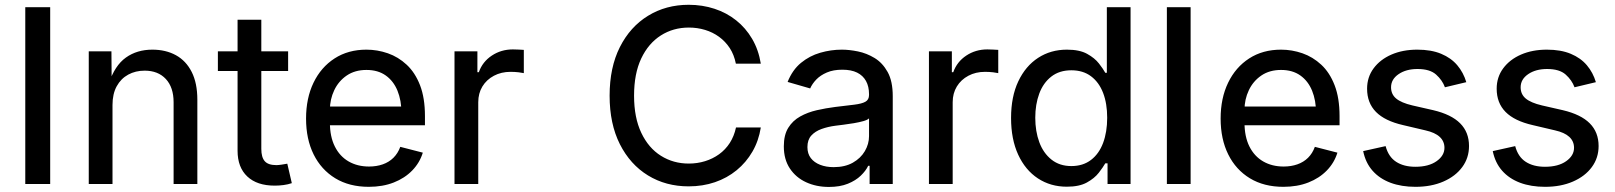

<svg xmlns="http://www.w3.org/2000/svg" viewBox="-20 -757 6645 790"><path d="M186.5 -727.5V0H84V-727.5Z M442.9 -325.2V0H345.2V-545.9H438.5L439.5 -413.1H427.7Q452.1 -487.3 497.8 -520Q543.5 -552.7 606.9 -552.7Q662.1 -552.7 703.9 -529.8Q745.6 -506.8 768.8 -460.9Q792 -415 792 -346.7V0H694.3V-336.4Q694.3 -397.5 662.4 -431.9Q630.4 -466.3 575.2 -466.3Q537.6 -466.3 507.6 -450Q477.5 -433.6 460.2 -402.1Q442.9 -370.6 442.9 -325.2Z M1165.5 -545.9V-464.8H876.5V-545.9ZM957.5 -675.8H1055.2V-144.5Q1055.2 -109.9 1069.3 -93.8Q1083.5 -77.6 1117.2 -77.6Q1125.5 -77.6 1138.7 -79.6Q1151.9 -81.5 1162.1 -83.5L1180.7 -3.4Q1165 2 1146.7 4.4Q1128.4 6.8 1110.4 6.8Q1037.6 6.8 997.6 -30.8Q957.5 -68.4 957.5 -136.7Z M1497.6 11.7Q1417.5 11.7 1359.6 -23.4Q1301.8 -58.6 1270.5 -121.6Q1239.3 -184.6 1239.3 -269Q1239.3 -353 1270 -416.7Q1300.8 -480.5 1356.7 -516.6Q1412.6 -552.7 1487.8 -552.7Q1532.7 -552.7 1575.7 -537.8Q1618.7 -522.9 1653.3 -490.7Q1688 -458.5 1708.3 -406.2Q1728.5 -354 1728.5 -279.3V-241.7H1298.8V-318.8H1677.2L1631.8 -292Q1631.8 -343.8 1615.5 -383.8Q1599.1 -423.8 1567.1 -446.5Q1535.2 -469.2 1487.8 -469.2Q1440.4 -469.2 1406.7 -446.3Q1373 -423.3 1355.2 -385.7Q1337.4 -348.1 1337.4 -305.2V-252.9Q1337.4 -194.8 1357.7 -154.3Q1377.9 -113.8 1414.3 -92.8Q1450.7 -71.8 1498.5 -71.8Q1529.3 -71.8 1554.9 -80.8Q1580.6 -89.8 1598.9 -107.9Q1617.2 -126 1627 -152.8L1719.7 -128.9Q1707 -87.4 1676.3 -55.7Q1645.5 -23.9 1600.1 -6.1Q1554.7 11.7 1497.6 11.7Z M1850.1 0V-545.9H1944.3V-460H1950.2Q1965.3 -502.9 2003.7 -528.3Q2042 -553.7 2090.3 -553.7Q2100.6 -553.7 2113.8 -553Q2127 -552.2 2135.3 -551.8V-456.1Q2130.4 -457.5 2114.3 -459.5Q2098.1 -461.4 2080.6 -461.4Q2042.5 -461.4 2012.2 -445.3Q1981.9 -429.2 1964.8 -401.1Q1947.8 -373 1947.8 -336.4V0Z M2813.5 9.8Q2719.7 9.8 2646.2 -35.2Q2572.8 -80.1 2530.5 -163.8Q2488.3 -247.6 2488.3 -363.3Q2488.3 -479.5 2530.5 -563.2Q2572.8 -647 2646.5 -692.1Q2720.2 -737.3 2813.5 -737.3Q2870.1 -737.3 2919.9 -720.9Q2969.7 -704.6 3009 -673.3Q3048.3 -642.1 3074.7 -597.2Q3101.1 -552.2 3110.4 -495.1H3007.8Q3000.5 -531.7 2982.7 -559.1Q2964.8 -586.4 2938.7 -605.5Q2912.6 -624.5 2880.9 -634Q2849.1 -643.6 2814.5 -643.6Q2750 -643.6 2699 -611.1Q2647.9 -578.6 2618.4 -516.4Q2588.9 -454.1 2588.9 -363.3Q2588.9 -272.9 2618.7 -210.4Q2648.4 -147.9 2699.5 -116Q2750.5 -84 2814 -84Q2849.1 -84 2880.9 -93.8Q2912.6 -103.5 2938.7 -122.3Q2964.8 -141.1 2982.7 -168.7Q3000.5 -196.3 3008.3 -232.4H3110.4Q3101.6 -177.2 3075.9 -133.1Q3050.3 -88.9 3011 -56.6Q2971.7 -24.4 2921.6 -7.3Q2871.6 9.8 2813.5 9.8Z M3390.6 12.2Q3338.9 12.2 3296.9 -7.1Q3254.9 -26.4 3230 -63.7Q3205.1 -101.1 3205.1 -154.8Q3205.1 -201.7 3223.4 -231.2Q3241.7 -260.7 3272.5 -277.8Q3303.2 -294.9 3340.6 -303.5Q3377.9 -312 3416.5 -316.9Q3465.3 -322.8 3495.6 -326.4Q3525.9 -330.1 3540.8 -338.4Q3555.7 -346.7 3555.7 -366.2V-369.1Q3555.7 -401.4 3543.2 -423.8Q3530.8 -446.3 3506.6 -458.3Q3482.4 -470.2 3445.8 -470.2Q3408.7 -470.2 3382.1 -458.7Q3355.5 -447.3 3338.6 -429.7Q3321.8 -412.1 3313.5 -393.1L3220.7 -419.9Q3240.7 -469.7 3275.9 -498.5Q3311 -527.3 3355 -540Q3398.9 -552.7 3443.8 -552.7Q3474.1 -552.7 3510 -545.4Q3545.9 -538.1 3578.6 -518.3Q3611.3 -498.5 3632.3 -460.7Q3653.3 -422.9 3653.3 -361.3V0H3558.1V-74.7H3552.2Q3542.5 -54.2 3521.7 -34.2Q3501 -14.2 3468.5 -1Q3436 12.2 3390.6 12.2ZM3410.2 -69.3Q3456.5 -69.3 3489 -87.6Q3521.5 -106 3538.6 -135.3Q3555.7 -164.6 3555.7 -196.8V-270Q3549.8 -263.7 3532.7 -258.8Q3515.6 -253.9 3493.7 -250.2Q3471.7 -246.6 3450.9 -243.9Q3430.2 -241.2 3417.5 -239.7Q3386.7 -235.8 3360.4 -226.3Q3334 -216.8 3318.1 -199.2Q3302.2 -181.6 3302.2 -151.9Q3302.2 -124.5 3316.2 -106.4Q3330.1 -88.4 3354.5 -78.9Q3378.9 -69.3 3410.2 -69.3Z M3802.2 0V-545.9H3896.5V-460H3902.3Q3917.5 -502.9 3955.8 -528.3Q3994.1 -553.7 4042.5 -553.7Q4052.7 -553.7 4065.9 -553Q4079.1 -552.2 4087.4 -551.8V-456.1Q4082.5 -457.5 4066.4 -459.5Q4050.3 -461.4 4032.7 -461.4Q3994.6 -461.4 3964.4 -445.3Q3934.1 -429.2 3917 -401.1Q3899.9 -373 3899.9 -336.4V0Z M4369.6 11.2Q4302.7 11.2 4250.7 -22.9Q4198.7 -57.1 4169.4 -120.6Q4140.1 -184.1 4140.1 -271.5Q4140.1 -359.4 4169.9 -422.4Q4199.7 -485.4 4251.5 -519Q4303.2 -552.7 4370.1 -552.7Q4421.9 -552.7 4453.1 -535.4Q4484.4 -518.1 4501.7 -495.8Q4519 -473.6 4527.8 -457.5H4534.2V-727.5H4631.8V0H4537.1V-85H4527.8Q4518.6 -68.8 4501 -46.1Q4483.4 -23.4 4452.1 -6.1Q4420.9 11.2 4369.6 11.2ZM4388.2 -73.7Q4436 -73.7 4469 -98.9Q4502 -124 4518.8 -168.9Q4535.6 -213.9 4535.6 -272.5Q4535.6 -331.1 4518.8 -374.8Q4502 -418.5 4469.2 -443.1Q4436.5 -467.8 4388.2 -467.8Q4338.9 -467.8 4305.7 -441.9Q4272.5 -416 4256.1 -371.8Q4239.7 -327.6 4239.7 -272.5Q4239.7 -216.8 4256.3 -171.9Q4272.9 -127 4306.4 -100.3Q4339.8 -73.7 4388.2 -73.7Z M4878.9 -727.5V0H4781.2V-727.5Z M5260.7 11.7Q5180.7 11.7 5122.8 -23.4Q5064.9 -58.6 5033.7 -121.6Q5002.4 -184.6 5002.4 -269Q5002.4 -353 5033.2 -416.7Q5064 -480.5 5119.9 -516.6Q5175.8 -552.7 5251 -552.7Q5295.9 -552.7 5338.9 -537.8Q5381.8 -522.9 5416.5 -490.7Q5451.2 -458.5 5471.4 -406.2Q5491.7 -354 5491.7 -279.3V-241.7H5062V-318.8H5440.4L5395 -292Q5395 -343.8 5378.7 -383.8Q5362.3 -423.8 5330.3 -446.5Q5298.3 -469.2 5251 -469.2Q5203.6 -469.2 5169.9 -446.3Q5136.2 -423.3 5118.4 -385.7Q5100.6 -348.1 5100.6 -305.2V-252.9Q5100.6 -194.8 5120.8 -154.3Q5141.1 -113.8 5177.5 -92.8Q5213.9 -71.8 5261.7 -71.8Q5292.5 -71.8 5318.1 -80.8Q5343.8 -89.8 5362.1 -107.9Q5380.4 -126 5390.1 -152.8L5482.9 -128.9Q5470.2 -87.4 5439.5 -55.7Q5408.7 -23.9 5363.3 -6.1Q5317.9 11.7 5260.7 11.7Z M5804.2 11.7Q5746.1 11.7 5701.2 -5.1Q5656.2 -22 5627.4 -54.7Q5598.6 -87.4 5588.9 -135.3L5681.2 -155.8Q5692.9 -111.8 5724.4 -91.3Q5755.9 -70.8 5803.7 -70.8Q5858.4 -70.8 5890.9 -93.8Q5923.3 -116.7 5923.3 -148.9Q5923.3 -175.8 5903.8 -193.8Q5884.3 -211.9 5844.7 -220.7L5753.4 -242.2Q5678.2 -259.3 5641.6 -296.4Q5605 -333.5 5605 -392.1Q5605 -439.5 5631.8 -475.8Q5658.7 -512.2 5705.3 -532.5Q5752 -552.7 5811.5 -552.7Q5869.1 -552.7 5909.9 -535.6Q5950.7 -518.6 5976.1 -488.5Q6001.5 -458.5 6013.2 -418.9L5925.3 -397.9Q5914.6 -427.2 5888.9 -450.2Q5863.3 -473.1 5812.5 -473.1Q5765.6 -473.1 5734.6 -451.9Q5703.6 -430.7 5703.6 -397.9Q5703.6 -369.1 5724.6 -351.6Q5745.6 -334 5791.5 -323.2L5877 -303.7Q5951.7 -286.1 5988 -249.5Q6024.4 -212.9 6024.4 -156.2Q6024.4 -107.4 5996.6 -69.6Q5968.8 -31.7 5918.9 -10Q5869.1 11.7 5804.2 11.7Z M6337.4 11.7Q6279.3 11.7 6234.4 -5.1Q6189.5 -22 6160.6 -54.7Q6131.8 -87.4 6122.1 -135.3L6214.4 -155.8Q6226.1 -111.8 6257.6 -91.3Q6289.1 -70.8 6336.9 -70.8Q6391.6 -70.8 6424.1 -93.8Q6456.5 -116.7 6456.5 -148.9Q6456.5 -175.8 6437 -193.8Q6417.5 -211.9 6377.9 -220.7L6286.6 -242.2Q6211.4 -259.3 6174.8 -296.4Q6138.2 -333.5 6138.2 -392.1Q6138.2 -439.5 6165 -475.8Q6191.9 -512.2 6238.5 -532.5Q6285.2 -552.7 6344.7 -552.7Q6402.3 -552.7 6443.1 -535.6Q6483.9 -518.6 6509.3 -488.5Q6534.7 -458.5 6546.4 -418.9L6458.5 -397.9Q6447.8 -427.2 6422.1 -450.2Q6396.5 -473.1 6345.7 -473.1Q6298.8 -473.1 6267.8 -451.9Q6236.8 -430.7 6236.8 -397.9Q6236.8 -369.1 6257.8 -351.6Q6278.8 -334 6324.7 -323.2L6410.2 -303.7Q6484.9 -286.1 6521.2 -249.5Q6557.6 -212.9 6557.6 -156.2Q6557.6 -107.4 6529.8 -69.6Q6502 -31.7 6452.1 -10Q6402.3 11.7 6337.4 11.7Z"/></svg>

Font: Inter Cardless
Style: Regular
Weight: 400
Designer: Rasmus Andersson
Foundry: rsms
Version: Version 4.001;git-9221beed3